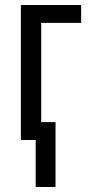

<svg xmlns="http://www.w3.org/2000/svg" viewBox="-20 -557 353 764"><path d="M303 -537V-466H144V-71H201V187H122V0H63V-537Z"/></svg>

Font: Noto Sans Display Condensed
Style: Regular
Weight: 400
Width: 3
Designer: Monotype Design Team
Foundry: Monotype Imaging Inc.
Version: Version 1.900